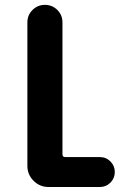

<svg xmlns="http://www.w3.org/2000/svg" viewBox="-20 -750 540 770"><path d="M379.9 -120.1Q405.3 -120.1 422.9 -102.5Q440.4 -85 440.4 -60.1Q440.4 -35.2 422.9 -17.6Q405.3 0 379.9 0H174.8Q139.6 0 114.7 -24.9Q89.8 -49.8 89.8 -85V-660.2Q89.8 -689.5 110.4 -710Q130.9 -730.5 160.2 -730.5Q189.5 -730.5 210 -710Q230.5 -689.5 230.5 -660.2V-130.9Q230.5 -120.1 241.2 -120.1Z"/></svg>

Font: Rounded-X Mgen+ 2m bold
Style: Bold
Weight: 700
Designer: [Source Han Sans]
Ryoko NISHIZUKA  (kana & ideographs); Paul D. Hunt (Latin, Greek & Cyrillic); Wenlong ZHANG  (bopomofo
Version: Version 1.059.20150602